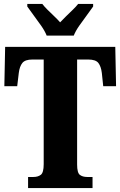

<svg xmlns="http://www.w3.org/2000/svg" viewBox="-20 -951 609 971"><path d="M122 0V-56H149Q172 -56 186.5 -67Q201 -78 201 -121V-650H144Q107 -650 93 -632.5Q79 -615 75 -582L67 -515H2L6 -714H563L567 -515H502L495 -582Q491 -615 477.5 -632.5Q464 -650 426 -650H370V-119Q370 -77 384 -66.5Q398 -56 421 -56H448V0ZM216 -771Q207 -794 188.5 -820.5Q170 -847 150.5 -873Q131 -899 118 -918V-931H194Q203 -919 219.5 -902.5Q236 -886 254 -869Q272 -852 284 -838Q297 -852 314.5 -869Q332 -886 349 -902.5Q366 -919 375 -931H451V-918Q438 -899 418.5 -873Q399 -847 380.5 -820.5Q362 -794 353 -771Z"/></svg>

Font: Noto Serif Lao ExtraCondensed Black
Style: Regular
Weight: 900
Width: 2
Designer: Monotype Design Team
Foundry: Monotype Imaging Inc.
Version: Version 2.003; ttfautohint (v1.8.4.7-5d5b)